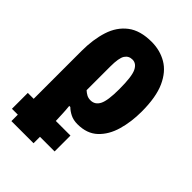

<svg xmlns="http://www.w3.org/2000/svg" viewBox="-244 -658 993 993"><g transform="rotate(45 253.0 -161.5)"><path d="M-8 193V77H35V-273Q35 -357 56 -422.5Q77 -488 126 -525.5Q175 -563 258 -563Q320 -563 369.5 -534Q419 -505 448 -441Q477 -377 477 -271Q477 -196 458.5 -132Q440 -68 398.5 -29Q357 10 288 10Q258 10 236 -1Q214 -12 199 -27H191Q194 1 195 27.5Q196 54 197 77H304V193H197V240H35V193ZM248 -125Q281 -125 297 -156.5Q313 -188 313 -271Q313 -363 297.5 -395.5Q282 -428 253 -428Q226 -428 211.5 -406Q197 -384 197 -321V-148Q208 -138 220 -131.5Q232 -125 248 -125Z"/></g></svg>

Font: Noto Sans ExtraCondensed Black
Style: Regular
Weight: 900
Width: 2
Designer: Monotype Design Team
Foundry: Monotype Imaging Inc.
Version: Version 2.013; ttfautohint (v1.8.4.7-5d5b)